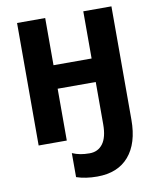

<svg xmlns="http://www.w3.org/2000/svg" viewBox="-100 -791 902 1102"><g transform="rotate(-10 351.0 -240.0)"><path d="M626 -53Q626 84 561.5 159Q497 234 377 234Q309 234 256 216V76Q279 86 303 90.5Q327 95 357 95Q406 95 434 57.5Q462 20 462 -56V-302H240V0H76V-714H240V-439H462V-714H626Z"/></g></svg>

Font: Noto Sans SemiCondensed ExtraBold
Style: Regular
Weight: 800
Width: 4
Designer: Monotype Design Team
Foundry: Monotype Imaging Inc.
Version: Version 2.013; ttfautohint (v1.8.4.7-5d5b)